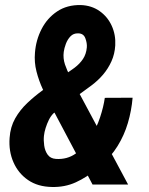

<svg xmlns="http://www.w3.org/2000/svg" viewBox="-20 -742 601 772"><path d="M152.8 -379.9 279.3 -469.2Q300.8 -485.4 313.7 -504.9Q326.7 -524.4 329.1 -551.3Q330.6 -568.4 323.2 -588.1Q315.9 -607.9 293.9 -607.9Q275.4 -608.4 263.4 -595.9Q251.5 -583.5 244.9 -565.9Q238.3 -548.3 236.3 -533.2Q232.9 -507.8 241.2 -482.9Q249.5 -458 262.5 -434.3Q275.4 -410.6 286.6 -389.6L495.1 0H352.1L185.5 -314.9Q168.5 -348.1 152.3 -382.8Q136.2 -417.5 126.7 -454.6Q117.2 -491.7 120.6 -530.3Q124.5 -581.1 147.2 -625.2Q169.9 -669.4 209.7 -696Q249.5 -722.7 304.7 -721.7Q348.1 -720.2 380.4 -697.5Q412.6 -674.8 429.2 -638.4Q445.8 -602.1 443.4 -559.6Q441.4 -524.9 428.2 -495.6Q415 -466.3 394.5 -442.1Q374 -418 347.7 -398.4L195.3 -286.6Q184.1 -275.4 176.5 -260Q168.9 -244.6 163.6 -227.8Q158.2 -210.9 156.7 -195.8Q154.8 -178.2 157.7 -157Q160.6 -135.7 171.6 -120.1Q182.6 -104.5 205.1 -103Q250 -100.1 284.4 -124.5Q318.8 -148.9 343.5 -188Q368.2 -227.1 382.3 -270Q396.5 -313 401.4 -348.6L513.2 -349.1Q508.8 -296.9 494.1 -247.3Q479.5 -197.8 452.6 -154.5Q425.8 -111.3 385.3 -76.7Q381.3 -72.8 376.5 -69.3Q371.6 -65.9 367.7 -62Q329.1 -29.3 284.9 -9Q240.7 11.2 188.5 9.8Q131.8 8.8 92.8 -18.1Q53.7 -44.9 34.2 -89.4Q14.6 -133.8 18.6 -187.5Q21.5 -231.4 41 -265.9Q60.5 -300.3 90.1 -328.1Q119.6 -356 152.8 -379.9Z"/></svg>

Font: Roboto Condensed
Style: Bold Italic
Weight: 700
Italic angle: -12°
Designer: Christian Robertson
Foundry: Google
Version: Version 3.0